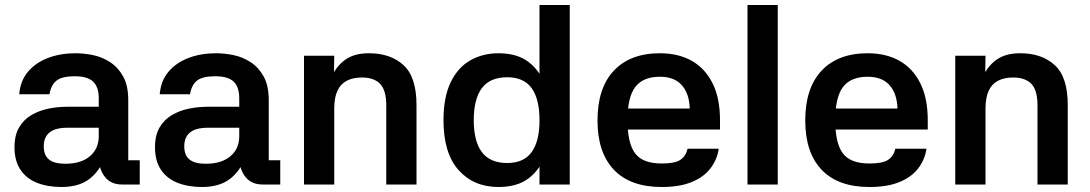

<svg xmlns="http://www.w3.org/2000/svg" viewBox="-20 -738 4358 768"><path d="M539 0H468Q424 0 400 -30Q376 -60 374 -110L398 -108Q380 -55 338 -22.5Q296 10 226 10Q170 10 127.5 -7Q85 -24 61.5 -59.5Q38 -95 38 -149Q38 -197 56.5 -228.5Q75 -260 106 -278Q137 -296 174 -303.5Q211 -311 248 -311H375V-345Q375 -390 352.5 -411.5Q330 -433 279 -433Q228 -433 206 -415.5Q184 -398 178 -361H57Q61 -414 91.5 -450.5Q122 -487 171.5 -506Q221 -525 282 -525Q316 -525 352.5 -517.5Q389 -510 421 -489Q453 -468 473 -431.5Q493 -395 493 -337V-97H539ZM155 -153Q155 -117 176 -100Q197 -83 241 -83Q304 -83 339.5 -113Q375 -143 375 -193V-227H249Q201 -227 178 -208Q155 -189 155 -153Z M1101 0H1030Q986 0 962 -30Q938 -60 936 -110L960 -108Q942 -55 900 -22.5Q858 10 788 10Q732 10 689.5 -7Q647 -24 623.5 -59.5Q600 -95 600 -149Q600 -197 618.5 -228.5Q637 -260 668 -278Q699 -296 736 -303.5Q773 -311 810 -311H937V-345Q937 -390 914.5 -411.5Q892 -433 841 -433Q790 -433 768 -415.5Q746 -398 740 -361H619Q623 -414 653.5 -450.5Q684 -487 733.5 -506Q783 -525 844 -525Q878 -525 914.5 -517.5Q951 -510 983 -489Q1015 -468 1035 -431.5Q1055 -395 1055 -337V-97H1101ZM717 -153Q717 -117 738 -100Q759 -83 803 -83Q866 -83 901.5 -113Q937 -143 937 -193V-227H811Q763 -227 740 -208Q717 -189 717 -153Z M1317 0H1196V-515H1317L1316 -450Q1339 -487 1372 -506Q1405 -525 1456 -525Q1542 -525 1594 -477.5Q1646 -430 1646 -318V0H1525V-317Q1525 -377 1500.5 -402.5Q1476 -428 1428 -428Q1392 -428 1367 -415Q1342 -402 1329.5 -374.5Q1317 -347 1317 -303Z M2138 -718H2259V0H2138ZM1974 10Q1875 10 1814.5 -57.5Q1754 -125 1754 -257Q1754 -350 1783 -409.5Q1812 -469 1862 -497Q1912 -525 1974 -525Q2049 -525 2095 -489.5Q2141 -454 2161.5 -393.5Q2182 -333 2182 -257Q2182 -181 2161.5 -120.5Q2141 -60 2095 -25Q2049 10 1974 10ZM2009 -86Q2075 -86 2106.5 -129.5Q2138 -173 2138 -257Q2138 -342 2106.5 -385.5Q2075 -429 2009 -429Q1940 -429 1907.5 -385.5Q1875 -342 1875 -257Q1875 -173 1907.5 -129.5Q1940 -86 2009 -86Z M2438 -304H2739Q2737 -364 2707 -397.5Q2677 -431 2620 -431Q2552 -431 2521 -390Q2490 -349 2490 -257Q2490 -165 2520.5 -124.5Q2551 -84 2627 -84Q2680 -84 2702 -99Q2724 -114 2730 -143H2855Q2848 -98 2821 -63.5Q2794 -29 2746 -9.5Q2698 10 2627 10Q2501 10 2435.5 -59Q2370 -128 2370 -256Q2370 -386 2435.5 -455.5Q2501 -525 2620 -525Q2693 -525 2746.5 -495Q2800 -465 2830 -405.5Q2860 -346 2860 -257V-220H2437Z M3091 0H2970V-718H3091Z M3269 -304H3570Q3568 -364 3538 -397.5Q3508 -431 3451 -431Q3383 -431 3352 -390Q3321 -349 3321 -257Q3321 -165 3351.5 -124.5Q3382 -84 3458 -84Q3511 -84 3533 -99Q3555 -114 3561 -143H3686Q3679 -98 3652 -63.5Q3625 -29 3577 -9.5Q3529 10 3458 10Q3332 10 3266.5 -59Q3201 -128 3201 -256Q3201 -386 3266.5 -455.5Q3332 -525 3451 -525Q3524 -525 3577.5 -495Q3631 -465 3661 -405.5Q3691 -346 3691 -257V-220H3268Z M3922 0H3801V-515H3922L3921 -450Q3944 -487 3977 -506Q4010 -525 4061 -525Q4147 -525 4199 -477.5Q4251 -430 4251 -318V0H4130V-317Q4130 -377 4105.5 -402.5Q4081 -428 4033 -428Q3997 -428 3972 -415Q3947 -402 3934.5 -374.5Q3922 -347 3922 -303Z"/></svg>

Font: Asta Sans
Style: Bold
Weight: 700
Designer: 42dot
Version: Version 1.000